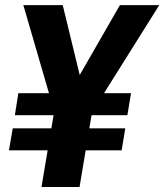

<svg xmlns="http://www.w3.org/2000/svg" viewBox="-20 -748 657 768"><path d="M230.9 -727.5 320.1 -360.9 202.9 -282.2 73.4 -727.5ZM250.6 -363.9 459.6 -727.5H617L337.7 -282.2ZM362.1 -383 298.2 0H145.9L210.4 -383ZM504.1 -375.2 489.6 -287.3H39.5L53.3 -375.2ZM481.1 -234.6 466.6 -146.7H15.8L30.9 -234.6Z"/></svg>

Font: Inter Tight
Style: Italic
Weight: 400
Italic angle: -9.39999°
Designer: Rasmus Andersson
Foundry: rsms
Version: Version 3.002